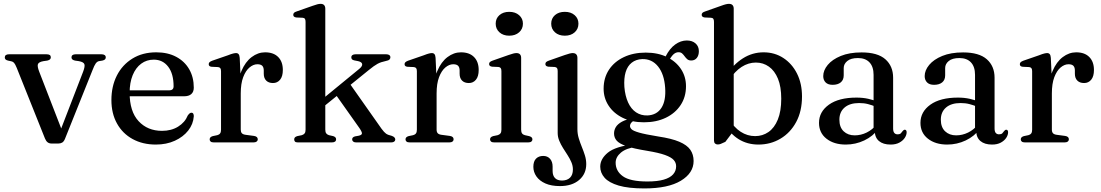

<svg xmlns="http://www.w3.org/2000/svg" viewBox="-20 -758 5859 1022"><path d="M290.5 6H255Q242 6 233.5 -0.5Q225 -7 219.5 -20.5L69 -397Q61 -416.5 55 -423.2Q49 -430 41 -431.5L22.5 -435.5Q13 -438 9.2 -442Q5.5 -446 5.5 -452.5Q5.5 -460.5 11.2 -464.8Q17 -469 27 -469H228.5Q250.5 -469 250.5 -453Q250.5 -446.5 246.2 -442.2Q242 -438 232 -435.5L211 -432.5Q186.5 -428 182 -416.8Q177.5 -405.5 188.5 -377L315 -50.5L292 -38.5L422.5 -376.5Q433.5 -405.5 429 -416.8Q424.5 -428 400 -432.5L379 -435.5Q369 -438 364.8 -442Q360.5 -446 360.5 -453Q360.5 -460.5 366.2 -464.8Q372 -469 382 -469H521Q531 -469 537 -464.8Q543 -460.5 543 -452.5Q543 -446.5 539.2 -442.2Q535.5 -438 525 -435.5L506.5 -432.5Q497 -430.5 489.5 -420.2Q482 -410 472 -383.5L325.5 -18Q319.5 -4 310.8 1Q302 6 290.5 6Z M1011.5 -291.5Q1011.5 -269 998.2 -257.2Q985 -245.5 959.5 -245.5H640V-277H880Q904 -277 904 -298.5Q904 -365.5 875.2 -403Q846.5 -440.5 798.5 -440.5Q760.5 -440.5 731.5 -419Q702.5 -397.5 686.2 -357.8Q670 -318 670 -264Q670 -164.5 717.8 -113Q765.5 -61.5 842.5 -61.5Q892 -61.5 928.2 -84Q964.5 -106.5 979.5 -143.5Q985.5 -151.5 989.8 -154.8Q994 -158 999 -158Q1006 -158 1009 -152.2Q1012 -146.5 1011.5 -138.5Q1008.5 -97 981.8 -63Q955 -29 910.5 -8.8Q866 11.5 809.5 11.5Q739.5 11.5 686 -17.8Q632.5 -47 602.8 -100.5Q573 -154 573 -225.5Q573 -298.5 602 -355.8Q631 -413 684.8 -446.2Q738.5 -479.5 812 -479.5Q873 -479.5 918 -455.5Q963 -431.5 987.2 -389.2Q1011.5 -347 1011.5 -291.5Z M1244.5 -260.5Q1244.5 -331.5 1265.2 -380.2Q1286 -429 1319.5 -454.2Q1353 -479.5 1391 -479.5Q1436 -479.5 1460.8 -454.5Q1485.5 -429.5 1485.5 -385.5Q1485.5 -351.5 1471 -333.8Q1456.5 -316 1433 -316Q1410 -316 1397 -329Q1384 -342 1384 -365.5V-382.5Q1384 -399.5 1376 -407.8Q1368 -416 1350 -416Q1328.5 -416 1308 -398.8Q1287.5 -381.5 1274.5 -347.2Q1261.5 -313 1261.5 -260.5ZM1256 -450 1261.5 -331.5V-68Q1261.5 -55.5 1267.2 -49Q1273 -42.5 1287 -40.5L1332 -34.5Q1342 -33 1347 -28.5Q1352 -24 1352 -16.5Q1352 -9 1346.2 -4.5Q1340.5 0 1329.5 0H1118Q1106.5 0 1101.2 -4.5Q1096 -9 1096 -16Q1096 -22.5 1100 -26.8Q1104 -31 1112.5 -33.5L1136.5 -38.5Q1146.5 -41 1151.5 -47.8Q1156.5 -54.5 1156.5 -67.5V-379Q1156.5 -390 1152.8 -395Q1149 -400 1140.5 -401L1106.5 -402.5Q1098 -403.5 1094.5 -407Q1091 -410.5 1091 -416.5Q1091 -422.5 1095.2 -426.8Q1099.5 -431 1110 -435L1192.5 -463.5Q1211.5 -471 1221 -473.2Q1230.5 -475.5 1236.5 -475.5Q1245.5 -475.5 1250.2 -469.5Q1255 -463.5 1256 -450Z M1565 0Q1554 0 1550 -4.5Q1546 -9 1546 -16Q1546 -22.5 1550 -26.8Q1554 -31 1562.5 -33.5L1586.5 -38.5Q1596.5 -41.5 1601.5 -48Q1606.5 -54.5 1606.5 -67.5V-641.5Q1606.5 -653 1602.8 -658Q1599 -663 1590.5 -663.5L1556.5 -665Q1548 -666.5 1544.5 -670Q1541 -673.5 1541 -679Q1541 -685.5 1545 -689.8Q1549 -694 1560 -697.5L1644 -727Q1659.5 -732.5 1669 -735Q1678.5 -737.5 1686.5 -737.5Q1699 -737.5 1705.2 -730.8Q1711.5 -724 1711.5 -712V-68Q1711.5 -54.5 1716.5 -48Q1721.5 -41.5 1731 -38.5L1753.5 -33.5Q1769 -28.5 1769 -17Q1769 0 1746.5 0ZM1678.5 -216 1892.5 -391.5Q1909.5 -405.5 1907.8 -416.8Q1906 -428 1886.5 -432.5L1866 -436.5Q1857 -438.5 1853.5 -442.5Q1850 -446.5 1850 -453Q1850 -460.5 1856 -464.8Q1862 -469 1872 -469H2036.5Q2046.5 -469 2052.2 -464.8Q2058 -460.5 2058 -453Q2058 -446 2053 -441Q2048 -436 2032.5 -433Q2007.5 -428 1989.5 -418.2Q1971.5 -408.5 1943.5 -385.5L1689 -179.5ZM1835 -322.5 2011 -72.5Q2025 -53.5 2035 -46.5Q2045 -39.5 2065 -35Q2075 -31.5 2079.5 -26.5Q2084 -21.5 2084 -15.5Q2084 -8.5 2078.2 -4.2Q2072.5 0 2063 0H1875Q1865.5 0 1860 -4.5Q1854.5 -9 1854.5 -16Q1854.5 -21.5 1857.8 -25.5Q1861 -29.5 1869.5 -32L1889 -35.5Q1905.5 -39 1906.5 -47.2Q1907.5 -55.5 1893 -76.5L1762.5 -261Z M2287 -260.5Q2287 -331.5 2307.8 -380.2Q2328.5 -429 2362 -454.2Q2395.5 -479.5 2433.5 -479.5Q2478.5 -479.5 2503.2 -454.5Q2528 -429.5 2528 -385.5Q2528 -351.5 2513.5 -333.8Q2499 -316 2475.5 -316Q2452.5 -316 2439.5 -329Q2426.5 -342 2426.5 -365.5V-382.5Q2426.5 -399.5 2418.5 -407.8Q2410.5 -416 2392.5 -416Q2371 -416 2350.5 -398.8Q2330 -381.5 2317 -347.2Q2304 -313 2304 -260.5ZM2298.5 -450 2304 -331.5V-68Q2304 -55.5 2309.8 -49Q2315.5 -42.5 2329.5 -40.5L2374.5 -34.5Q2384.5 -33 2389.5 -28.5Q2394.5 -24 2394.5 -16.5Q2394.5 -9 2388.8 -4.5Q2383 0 2372 0H2160.5Q2149 0 2143.8 -4.5Q2138.5 -9 2138.5 -16Q2138.5 -22.5 2142.5 -26.8Q2146.5 -31 2155 -33.5L2179 -38.5Q2189 -41 2194 -47.8Q2199 -54.5 2199 -67.5V-379Q2199 -390 2195.2 -395Q2191.5 -400 2183 -401L2149 -402.5Q2140.5 -403.5 2137 -407Q2133.5 -410.5 2133.5 -416.5Q2133.5 -422.5 2137.8 -426.8Q2142 -431 2152.5 -435L2235 -463.5Q2254 -471 2263.5 -473.2Q2273 -475.5 2279 -475.5Q2288 -475.5 2292.8 -469.5Q2297.5 -463.5 2298.5 -450Z M2754 -450V-68Q2754 -54.5 2759 -47.8Q2764 -41 2774 -38.5L2796.5 -33.5Q2805.5 -31 2809.8 -26.8Q2814 -22.5 2814 -16Q2814 -9 2808.5 -4.5Q2803 0 2791.5 0H2610.5Q2599 0 2593.8 -4.5Q2588.5 -9 2588.5 -16Q2588.5 -22.5 2592.5 -26.8Q2596.5 -31 2605 -33.5L2629 -38.5Q2639 -41.5 2644 -48Q2649 -54.5 2649 -67.5V-379.5Q2649 -391 2645.2 -395.8Q2641.5 -400.5 2633 -401.5L2599 -403Q2590.5 -404.5 2587 -408Q2583.5 -411.5 2583.5 -417Q2583.5 -423.5 2587.5 -427.5Q2591.5 -431.5 2602.5 -435.5L2686.5 -465Q2702.5 -470.5 2712 -473Q2721.5 -475.5 2728.5 -475.5Q2741.5 -475.5 2747.8 -468.8Q2754 -462 2754 -450ZM2690.5 -568Q2658.5 -568 2638.5 -586Q2618.5 -604 2618.5 -632Q2618.5 -660 2638.5 -677.5Q2658.5 -695 2690.5 -695Q2723 -695 2743.2 -677.2Q2763.5 -659.5 2763.5 -632Q2763.5 -604 2743.2 -586Q2723 -568 2690.5 -568Z M3053.5 -70.5Q3053.5 -45 3060.8 -21.5Q3068 2 3077.2 24.5Q3086.5 47 3093.5 69.5Q3100.5 92 3100.5 115.5Q3100.5 168 3062.5 200.2Q3024.5 232.5 2960.5 232.5Q2914.5 232.5 2883 218.5Q2851.5 204.5 2835.2 181Q2819 157.5 2819 130Q2819 101 2833.2 86.5Q2847.5 72 2871.5 72Q2894.5 72 2908 87.5Q2921.5 103 2921.5 129V152Q2921.5 176.5 2934.2 189.8Q2947 203 2972 203Q2999.5 202.5 3014.5 187.5Q3029.5 172.5 3029.5 144Q3029.5 124 3021.2 105Q3013 86 3001 67.5Q2989 49 2977 30Q2965 11 2956.8 -9Q2948.5 -29 2948.5 -50V-379.5Q2948.5 -391 2944.8 -395.8Q2941 -400.5 2932.5 -401.5L2898.5 -403Q2890 -404.5 2886.5 -408Q2883 -411.5 2883 -417Q2883 -423.5 2887 -427.5Q2891 -431.5 2902 -435.5L2986 -465Q3002 -470.5 3011.8 -473Q3021.5 -475.5 3028 -475.5Q3041 -475.5 3047.2 -468.8Q3053.5 -462 3053.5 -450ZM2986.5 -568Q2954 -568 2934 -586Q2914 -604 2914 -632Q2914 -660 2934 -677.5Q2954 -695 2986.5 -695Q3019 -695 3039 -677.2Q3059 -659.5 3059 -632Q3059 -604 3039 -586Q3019 -568 2986.5 -568Z M3484 -31.5Q3413.5 -43 3381.8 -52.2Q3350 -61.5 3341.8 -70Q3333.5 -78.5 3333.5 -87Q3333.5 -97 3341 -105.5Q3348.5 -114 3367 -122.5L3354 -129.5Q3313.5 -123 3290.5 -110.2Q3267.5 -97.5 3258 -81.5Q3248.5 -65.5 3248.5 -47.5Q3248.5 -26 3262.2 -9.8Q3276 6.5 3314 19.8Q3352 33 3426 45Q3486.5 55 3519.8 67Q3553 79 3566 93.5Q3579 108 3579 127Q3579 152 3562.8 170.2Q3546.5 188.5 3513 198.2Q3479.5 208 3426.5 208Q3334 208 3295.5 180.2Q3257 152.5 3257 108Q3257 78 3285.2 54.2Q3313.5 30.5 3368 23.5L3358 9Q3255.5 21.5 3215.2 54.8Q3175 88 3175 129Q3175 162 3198.2 188.2Q3221.5 214.5 3273.2 229.8Q3325 245 3410 245Q3536.5 245 3604.2 204Q3672 163 3672 99Q3672 64.5 3654.5 39.2Q3637 14 3595.8 -3.5Q3554.5 -21 3484 -31.5ZM3506.5 -427.5 3533 -422Q3552 -457 3564.5 -468.5Q3577 -480 3591.5 -480Q3604 -480 3611.2 -473.2Q3618.5 -466.5 3624.5 -458Q3630.5 -449.5 3638.2 -442.8Q3646 -436 3659.5 -436Q3678 -436 3689 -449.5Q3700 -463 3700 -485.5Q3700 -511.5 3682.2 -527Q3664.5 -542.5 3636 -542.5Q3603.5 -542.5 3574 -521.2Q3544.5 -500 3523 -457.5ZM3631.5 -299Q3631.5 -350 3604.8 -390.5Q3578 -431 3530 -454.5Q3482 -478 3417 -478Q3351.5 -478 3300.8 -454Q3250 -430 3221.5 -386.8Q3193 -343.5 3193 -286Q3193 -236 3219.8 -195.2Q3246.5 -154.5 3294.8 -130.8Q3343 -107 3407.5 -107Q3473.5 -107 3524 -131.2Q3574.5 -155.5 3603 -198.8Q3631.5 -242 3631.5 -299ZM3398 -443.5Q3450 -445 3482.8 -404.2Q3515.5 -363.5 3520.5 -291.5Q3525.5 -222.5 3500.8 -184Q3476 -145.5 3426 -143.5Q3392 -142.5 3365.5 -160.2Q3339 -178 3323.2 -212.8Q3307.5 -247.5 3303.5 -295Q3300.5 -341.5 3310.2 -374Q3320 -406.5 3342.5 -424.2Q3365 -442 3398 -443.5Z M3885.5 -712V-62L3841 -3Q3824 5 3816.2 8Q3808.5 11 3800.5 11Q3791.5 11 3786 5.8Q3780.5 0.5 3780.5 -10.5V-641.5Q3780.5 -653 3776.8 -658Q3773 -663 3764.5 -663.5L3730.5 -665Q3722 -666.5 3718.5 -670Q3715 -673.5 3715 -679Q3715 -685.5 3719.2 -689.8Q3723.5 -694 3734.5 -697.5L3818 -727Q3834 -733 3843.5 -735.2Q3853 -737.5 3860 -737.5Q3873 -737.5 3879.2 -730.8Q3885.5 -724 3885.5 -712ZM3861.5 -332 3845.5 -357.5Q3884 -415.5 3934.5 -447.5Q3985 -479.5 4044.5 -479.5Q4103.5 -479.5 4149.8 -449.2Q4196 -419 4222.5 -366.2Q4249 -313.5 4249 -244.5Q4249 -166 4218 -108.5Q4187 -51 4134.2 -19.8Q4081.5 11.5 4017 11.5Q3957.5 11.5 3911.2 -17.5Q3865 -46.5 3836.5 -100L3861 -124.5Q3886.5 -80 3922.2 -56.8Q3958 -33.5 3999.5 -33.5Q4039 -33.5 4070.5 -55.2Q4102 -77 4120.2 -121.5Q4138.5 -166 4138.5 -232.5Q4138.5 -296.5 4121 -339Q4103.5 -381.5 4073 -403.2Q4042.5 -425 4003.5 -425Q3963.5 -425 3927.5 -401.8Q3891.5 -378.5 3861.5 -332Z M4636.5 -61V-71L4630 -74V-359.5Q4630 -403 4608.2 -426Q4586.5 -449 4547 -449Q4509 -449 4490 -433.2Q4471 -417.5 4471 -396V-357Q4471 -332.5 4455.2 -319.5Q4439.5 -306.5 4412 -306.5Q4387.5 -306.5 4374.8 -319.2Q4362 -332 4362 -353Q4362 -383.5 4386 -412.5Q4410 -441.5 4455.5 -460.2Q4501 -479 4566.5 -479Q4651.5 -479 4692.8 -442.5Q4734 -406 4734 -344.5V-74Q4734 -58 4740.2 -50.5Q4746.5 -43 4757.5 -43Q4770 -43 4775.2 -48.5Q4780.5 -54 4784.5 -60Q4787 -63 4789.8 -65.2Q4792.5 -67.5 4796 -67.5Q4801 -67.5 4803.5 -63.8Q4806 -60 4806 -54Q4806 -39.5 4796.2 -24.5Q4786.5 -9.5 4767.5 1Q4748.5 11.5 4720.5 11.5Q4681 11.5 4658.8 -7.2Q4636.5 -26 4636.5 -61ZM4339.5 -104Q4339.5 -163 4392.2 -200.8Q4445 -238.5 4539 -238.5Q4573 -238.5 4601.2 -232.2Q4629.5 -226 4651 -216L4643 -189.5Q4622.5 -198 4600.8 -203.8Q4579 -209.5 4553 -209.5Q4503.5 -209.5 4475.8 -185.8Q4448 -162 4448 -121Q4448 -80.5 4470.8 -59Q4493.5 -37.5 4529.5 -37.5Q4562.5 -37.5 4593.2 -52.5Q4624 -67.5 4646 -95.5L4656.5 -72.5Q4627 -32.5 4580.5 -10.5Q4534 11.5 4482 11.5Q4419 11.5 4379.2 -19.8Q4339.5 -51 4339.5 -104Z M5176.5 -61V-71L5170 -74V-359.5Q5170 -403 5148.2 -426Q5126.5 -449 5087 -449Q5049 -449 5030 -433.2Q5011 -417.5 5011 -396V-357Q5011 -332.5 4995.2 -319.5Q4979.5 -306.5 4952 -306.5Q4927.5 -306.5 4914.8 -319.2Q4902 -332 4902 -353Q4902 -383.5 4926 -412.5Q4950 -441.5 4995.5 -460.2Q5041 -479 5106.5 -479Q5191.5 -479 5232.8 -442.5Q5274 -406 5274 -344.5V-74Q5274 -58 5280.2 -50.5Q5286.5 -43 5297.5 -43Q5310 -43 5315.2 -48.5Q5320.5 -54 5324.5 -60Q5327 -63 5329.8 -65.2Q5332.5 -67.5 5336 -67.5Q5341 -67.5 5343.5 -63.8Q5346 -60 5346 -54Q5346 -39.5 5336.2 -24.5Q5326.5 -9.5 5307.5 1Q5288.5 11.5 5260.5 11.5Q5221 11.5 5198.8 -7.2Q5176.5 -26 5176.5 -61ZM4879.5 -104Q4879.5 -163 4932.2 -200.8Q4985 -238.5 5079 -238.5Q5113 -238.5 5141.2 -232.2Q5169.5 -226 5191 -216L5183 -189.5Q5162.5 -198 5140.8 -203.8Q5119 -209.5 5093 -209.5Q5043.5 -209.5 5015.8 -185.8Q4988 -162 4988 -121Q4988 -80.5 5010.8 -59Q5033.5 -37.5 5069.5 -37.5Q5102.5 -37.5 5133.2 -52.5Q5164 -67.5 5186 -95.5L5196.5 -72.5Q5167 -32.5 5120.5 -10.5Q5074 11.5 5022 11.5Q4959 11.5 4919.2 -19.8Q4879.5 -51 4879.5 -104Z M5562 -260.5Q5562 -331.5 5582.8 -380.2Q5603.5 -429 5637 -454.2Q5670.5 -479.5 5708.5 -479.5Q5753.5 -479.5 5778.2 -454.5Q5803 -429.5 5803 -385.5Q5803 -351.5 5788.5 -333.8Q5774 -316 5750.5 -316Q5727.5 -316 5714.5 -329Q5701.5 -342 5701.5 -365.5V-382.5Q5701.5 -399.5 5693.5 -407.8Q5685.5 -416 5667.5 -416Q5646 -416 5625.5 -398.8Q5605 -381.5 5592 -347.2Q5579 -313 5579 -260.5ZM5573.5 -450 5579 -331.5V-68Q5579 -55.5 5584.8 -49Q5590.5 -42.5 5604.5 -40.5L5649.5 -34.5Q5659.5 -33 5664.5 -28.5Q5669.5 -24 5669.5 -16.5Q5669.5 -9 5663.8 -4.5Q5658 0 5647 0H5435.5Q5424 0 5418.8 -4.5Q5413.5 -9 5413.5 -16Q5413.5 -22.5 5417.5 -26.8Q5421.5 -31 5430 -33.5L5454 -38.5Q5464 -41 5469 -47.8Q5474 -54.5 5474 -67.5V-379Q5474 -390 5470.2 -395Q5466.5 -400 5458 -401L5424 -402.5Q5415.5 -403.5 5412 -407Q5408.5 -410.5 5408.5 -416.5Q5408.5 -422.5 5412.8 -426.8Q5417 -431 5427.5 -435L5510 -463.5Q5529 -471 5538.5 -473.2Q5548 -475.5 5554 -475.5Q5563 -475.5 5567.8 -469.5Q5572.5 -463.5 5573.5 -450Z"/></svg>

Font: Fraunces 17pt
Style: Regular
Weight: 400
Version: Version 1.000;[b76b70a41]